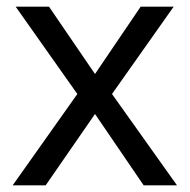

<svg xmlns="http://www.w3.org/2000/svg" viewBox="-20 -556 569 576"><path d="M212 -274 27 -536H127L265 -334L402 -536H501L316 -274L511 0H411L265 -214L117 0H18Z"/></svg>

Font: Noto Sans Sundanese
Style: Regular
Weight: 400
Designer: Monotype Design Team (Regular), Sérgio L. Martins (other weights)
Foundry: Monotype Imaging Inc.
Version: Version 2.003